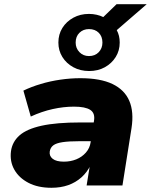

<svg xmlns="http://www.w3.org/2000/svg" viewBox="-20 -880 716 911"><path d="M224 11Q160 11 115 -12.5Q70 -36 48 -75Q26 -114 32 -162Q38 -207 72.5 -237.5Q107 -268 177.5 -283.5Q248 -299 362 -299H445L431 -210H356Q307 -210 277 -205.5Q247 -201 233 -190.5Q219 -180 216 -161Q213 -140 230 -126.5Q247 -113 283 -113Q315 -113 342 -124Q369 -135 387.5 -156Q406 -177 410 -205L426 -307Q432 -343 408.5 -358.5Q385 -374 331 -374Q282 -374 230 -362.5Q178 -351 126 -327L91 -450Q128 -468 173 -481.5Q218 -495 266.5 -502Q315 -509 361 -509Q456 -509 513.5 -481.5Q571 -454 593.5 -401.5Q616 -349 604 -272L561 0H391L407 -99H411Q394 -63 366.5 -38.5Q339 -14 303.5 -1.5Q268 11 224 11ZM403 -543Q361 -543 328 -561Q295 -579 276 -609.5Q257 -640 257 -678Q257 -717 276 -747.5Q295 -778 328 -796Q361 -814 402 -814Q421 -814 438.5 -810Q456 -806 470 -799L533 -860H676L534 -737Q541 -724 544.5 -709.5Q548 -695 548 -678Q548 -640 529 -609.5Q510 -579 477.5 -561Q445 -543 403 -543ZM402 -614Q431 -614 448.5 -632.5Q466 -651 466 -678Q466 -707 448.5 -724.5Q431 -742 402 -742Q375 -742 357 -724.5Q339 -707 339 -678Q339 -651 357 -632.5Q375 -614 402 -614Z"/></svg>

Font: Nunito Sans 10pt SemiExpanded Black
Style: Italic
Weight: 900
Width: 6
Italic angle: -9°
Designer: Vernon Adams
Foundry: Vernon Adams
Version: Version 3.101;gftools[0.9.27]